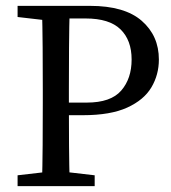

<svg xmlns="http://www.w3.org/2000/svg" viewBox="-20 -635 582 655"><path d="M40 0V-37L161 -51H182L303 -37V0ZM123 0Q125 -69 125.5 -140.5Q126 -212 126 -285V-330Q126 -401 125.5 -472.5Q125 -544 123 -615H218Q216 -545 215.5 -473.5Q215 -402 215 -330V-274Q215 -205 215.5 -138Q216 -71 218 0ZM171 -242V-285H276Q358 -285 393.5 -326Q429 -367 429 -432Q429 -498 391 -535Q353 -572 272 -572H171V-615H287Q405 -615 463.5 -564Q522 -513 522 -432Q522 -380 496.5 -337Q471 -294 414 -268Q357 -242 263 -242ZM40 -577V-615H171V-563H161Z"/></svg>

Font: Lisu Bosa Light
Style: Regular
Weight: 300
Designer: David Morse, Annie Olsen, Victor Gaultney, Frank Grießhammer (Latin)
Foundry: SIL International
Version: Version 2.000